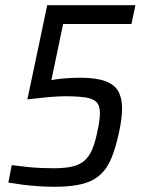

<svg xmlns="http://www.w3.org/2000/svg" viewBox="-20 -708 539 736"><path d="M189 8Q162 8 130 6Q98 4 67 0Q36 -4 12 -8L25 -75Q54 -71 83.5 -68Q113 -65 139 -64Q165 -63 184 -63Q228 -63 256.5 -69.5Q285 -76 303 -91.5Q321 -107 332.5 -133Q344 -159 352 -198Q358 -225 360.5 -243Q363 -261 363 -274Q363 -303 350 -316.5Q337 -330 307.5 -334.5Q278 -339 228 -339Q212 -339 189 -337.5Q166 -336 139.5 -333Q113 -330 85 -327L161 -688H499L484 -616H222L177 -401Q198 -405 227.5 -407.5Q257 -410 287 -410Q348 -410 383.5 -397Q419 -384 433.5 -358Q448 -332 448 -293Q448 -276 445.5 -254.5Q443 -233 438 -209Q425 -146 408 -104Q391 -62 363.5 -37.5Q336 -13 294 -2.5Q252 8 189 8Z"/></svg>

Font: Saira SemiCondensed
Style: Italic
Weight: 400
Width: 4
Italic angle: -12°
Designer: Hector Gatti with collaboration of the Omnibus-Type team
Foundry: Omnibus-Type
Version: Version 1.101